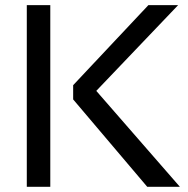

<svg xmlns="http://www.w3.org/2000/svg" viewBox="-20 -718 724 738"><path d="M173.3 -698.2V0H83V-698.2ZM664.6 -698.2 350.1 -368.7 671.4 0H545.9L261.2 -335.9V-390.6L550.3 -698.2Z"/></svg>

Font: Sansation
Style: Regular
Weight: 400
Designer: Bernd Montag
Version: Version 1.301